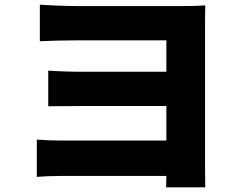

<svg xmlns="http://www.w3.org/2000/svg" viewBox="-20 -760 1040 824"><path d="M138 -161V-1C160 -3 208 -5 242 -5H694L693 44H861C861 23 860 -18 860 -39C860 -132 860 -591 860 -644C860 -674 860 -719 861 -737C840 -735 795 -734 765 -734C662 -734 435 -734 316 -734C263 -734 189 -737 151 -740V-583C187 -585 263 -587 316 -587C435 -587 641 -587 694 -587V-452H332C283 -452 225 -454 187 -457V-304C217 -304 283 -305 332 -305H694V-157H243C197 -157 159 -159 138 -161Z"/></svg>

Font: ChiuKong Gothic MN Heavy
Style: Regular
Weight: 900
Designer: Ryoko NISHIZUKA 西塚涼子 (kana, bopomofo & ideographs); Paul D. Hunt (Latin, Greek & Cyrillic); Sandoll Communications 산돌커뮤니
Foundry: Adobe
Version: Version 1.300